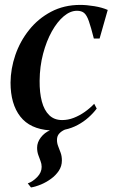

<svg xmlns="http://www.w3.org/2000/svg" viewBox="-20 -536 470 802"><path d="M96 230Q116.5 223 135.2 203.8Q154 184.5 154 161Q154 148.5 149.2 136.5Q144.5 124.5 139.8 111Q135 97.5 135 81Q135 58.5 150.5 38.2Q166 18 188.5 8.5Q105.5 3 64.8 -49.2Q24 -101.5 24 -191Q24.5 -249 44.2 -306.5Q64 -364 101.8 -411.2Q139.5 -458.5 193.5 -487Q247.5 -515.5 315 -515.5Q342 -515.5 374 -510.2Q406 -505 430 -494.5L396 -375Q390 -375 384.2 -375Q378.5 -375 372 -375Q360 -422.5 351.2 -447.5Q342.5 -472.5 331.5 -481.8Q320.5 -491 301.5 -491Q273.5 -491 246.2 -468Q219 -445 196.5 -404.8Q174 -364.5 160 -311.5Q146 -258.5 145.5 -198.5Q145 -149 154.8 -112.2Q164.5 -75.5 185.5 -55Q206.5 -34.5 239.5 -34.5Q264.5 -34.5 288.2 -43.8Q312 -53 334 -68.5Q356 -84 373.5 -102.5L384 -82.5Q369.5 -63 349.2 -45Q329 -27 304.2 -13.8Q279.5 -0.5 251 5.5Q237 11.5 227.5 21.8Q218 32 218 48.5Q218 62 223 74.8Q228 87.5 233.2 101.8Q238.5 116 238.5 134.5Q238.5 158 225.8 177.2Q213 196.5 193 211Q173 225.5 150.8 234.8Q128.5 244 109.5 247Z"/></svg>

Font: Merriweather 144pt Medium
Style: Italic
Weight: 500
Italic angle: -7.8°
Version: Version 2.101